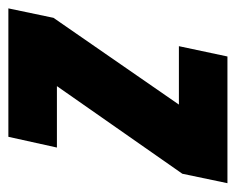

<svg xmlns="http://www.w3.org/2000/svg" viewBox="-94 -478 550 447"><g transform="rotate(90 180.5 -255.0)"><path d="M-23 0 -1 -105 201 -397H65L89 -510H384L362 -405L158 -113H301L276 0Z"/></g></svg>

Font: Saira Condensed ExtraBold
Style: Italic
Weight: 800
Width: 3
Italic angle: -12°
Designer: Hector Gatti with collaboration of the Omnibus-Type team
Foundry: Omnibus-Type
Version: Version 1.101